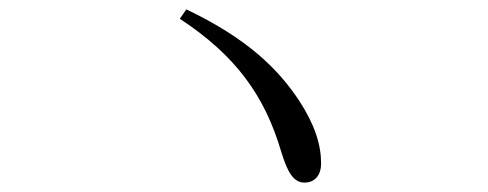

<svg xmlns="http://www.w3.org/2000/svg" viewBox="-20 -563 1040 409"><path d="M377 -543 363 -523C482 -445 544 -359 579 -240C593 -194 606 -174 629 -174C648 -174 664 -187 664 -215C664 -254 651 -297 617 -349C573 -415 509 -480 377 -543Z"/></svg>

Font: Noto Serif CJK KR Light
Style: Regular
Weight: 300
Designer: Ryoko NISHIZUKA 西塚涼子 (kana & ideographs); Frank Grießhammer (Latin, Greek & Cyrillic); Wenlong ZHANG 张文龙 (bopomofo); San
Foundry: Adobe
Version: Version 2.001;hotconv 1.1.0;makeotfexe 2.6.0